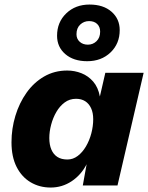

<svg xmlns="http://www.w3.org/2000/svg" viewBox="-20 -823 658 852"><path d="M204.8 9.2Q155.2 9.2 115.7 -14.3Q76.2 -37.8 53.6 -82.5Q31 -127.2 31 -191.6Q31 -251.8 48.2 -308.8Q65.4 -365.8 97.6 -411.3Q129.8 -456.8 175.6 -483.4Q221.4 -510 278.2 -510Q311.4 -510 341.6 -498Q371.8 -486 393.6 -460.9Q415.4 -435.8 423.2 -394.8L447.4 -500H617.4L501.4 0H347.4L364.4 -94.2Q339.8 -46.4 297.7 -18.6Q255.6 9.2 204.8 9.2ZM279.2 -115.2Q304 -115.2 325 -131.1Q346 -147 361.5 -173.4Q377 -199.8 385.3 -231.5Q393.6 -263.2 393.6 -294.2Q393.6 -322.4 384.3 -342.7Q375 -363 358.1 -373.8Q341.2 -384.6 317.4 -384.6Q288.8 -384.6 266.9 -368.3Q245 -352 230 -326.1Q215 -300.2 206.9 -269.5Q198.8 -238.8 198.8 -210.6Q198.8 -180.8 207.9 -159.4Q217 -138 234.6 -126.6Q252.2 -115.2 279.2 -115.2ZM377.4 -802.8Q438.6 -802.8 474.9 -771Q511.2 -739.2 511.2 -689.4Q511.2 -629.2 470.5 -590.3Q429.8 -551.4 367 -551.4Q306.4 -551.4 269.8 -582.9Q233.2 -614.4 233.2 -664.2Q233.2 -724.4 273.9 -763.6Q314.6 -802.8 377.4 -802.8ZM375.2 -729.4Q352.4 -729.4 335.9 -713.9Q319.4 -698.4 319.4 -671Q319.4 -650.6 333.6 -637.7Q347.8 -624.8 370 -624.8Q392.4 -624.8 408.4 -640.3Q424.4 -655.8 424.4 -682.6Q424.4 -703.6 411.3 -716.5Q398.2 -729.4 375.2 -729.4Z"/></svg>

Font: Work Sans
Style: Italic
Weight: 400
Italic angle: -13°
Designer: Wei Huang
Foundry: Wei Huang
Version: Version 2.012